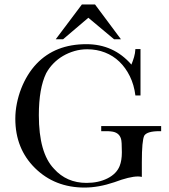

<svg xmlns="http://www.w3.org/2000/svg" viewBox="-20 -835 760 865"><path d="M264 -658H231L349 -815H408L525 -658H494L378 -755ZM706 -267V-244H698Q643 -244 630 -224Q619 -202 619 -104V-38Q614 -39 610 -39.5Q606 -40 602 -40Q564 -40 495 -14Q424 10 361 10Q227 10 138 -77.5Q49 -165 49 -300Q49 -334 56 -369Q63 -404 75.5 -436Q88 -468 105.5 -496.5Q123 -525 145 -548Q229 -636 369 -636Q492 -636 572 -544Q579 -561 584 -578Q589 -595 590 -614H613V-405H590Q584 -453 565 -491.5Q546 -530 518 -557Q490 -584 453 -598.5Q416 -613 373 -613Q343 -613 315.5 -605Q288 -597 264 -583Q240 -569 220.5 -549Q201 -529 188 -505Q155 -437 155 -316Q155 -146 223 -75Q280 -11 370 -11Q424 -11 464.5 -31.5Q505 -52 519 -87Q529 -112 529 -149Q529 -199 525 -210Q516 -240 479 -243Q475 -244 467 -244H436V-267Z"/></svg>

Font: New Athena Unicode
Style: Regular
Weight: 400
Designer: J. Rusten 1997; rev. by R. Hancock 2001, 2002, rev. by D. Mastronarde 2002-2021
Foundry: GreekKeys New Athena Unicode
Version: Version 5.008